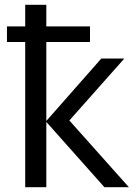

<svg xmlns="http://www.w3.org/2000/svg" viewBox="-20 -780 574 800"><path d="M173 -760V-670H355V-605H173V-276L402 -536H498L269 -278L517 0H415L173 -272V0H85V-605H9V-670H85V-760Z"/></svg>

Font: Apis
Style: Regular
Weight: 400
Designer: Monotype Design Team
Foundry: Monotype Imaging Inc.
Version: Version 2.000; build 0001